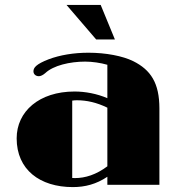

<svg xmlns="http://www.w3.org/2000/svg" viewBox="-20 -742 728 771"><path d="M46.9 -186.5C46.9 -60.5 140.1 9.3 272.5 9.3C321.3 9.3 366.7 -2.4 411.1 -32.2V0H620.1V-306.2C620.1 -408.7 585.4 -461.4 514.6 -496.6C472.7 -517.1 405.8 -530.3 335 -530.3C276.4 -530.3 220.7 -521 175.3 -503.9C125 -484.4 114.3 -470.2 114.3 -455.6C114.3 -444.8 122.6 -436 136.2 -436C143.1 -436 152.8 -440.4 162.1 -448.7C194.3 -479 260.3 -494.6 321.8 -494.6C350.6 -494.6 383.8 -489.7 411.1 -481.9V-347.7C369.6 -365.7 322.3 -374.5 279.3 -374.5C137.2 -374.5 46.9 -294.4 46.9 -186.5ZM270 -27.3V-337.9C275.9 -338.9 282.2 -339.4 288.6 -339.4C327.6 -339.4 368.2 -330.6 411.1 -309.6V-74.2C366.2 -40.5 322.3 -26.9 281.2 -26.9C277.3 -26.9 273.4 -26.9 270 -27.3ZM366.2 -583.5H441.4L384.3 -722.2H247.1Z"/></svg>

Font: Limelight
Style: Regular
Weight: 400
Designer: Nicole Fally
Foundry: Nicole Fally
Version: Version 1.002